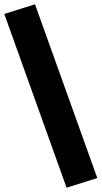

<svg xmlns="http://www.w3.org/2000/svg" viewBox="-41 -791 473 894"><path d="M269 83 -21 -726 122 -771 412 38Z"/></svg>

Font: Nunito Sans 7pt SemiExpanded Black
Style: Regular
Weight: 900
Width: 6
Designer: Vernon Adams
Foundry: Vernon Adams
Version: Version 3.101;gftools[0.9.27]